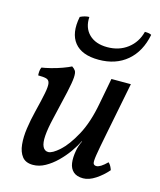

<svg xmlns="http://www.w3.org/2000/svg" viewBox="-108 -781 724 868"><g transform="rotate(15 254.0 -347.0)"><path d="M128 9Q94 9 77.5 -12Q61 -33 57.5 -67.5Q54 -102 60 -143.5Q66 -185 76 -225Q91 -285 97.5 -318.5Q104 -352 101 -366.5Q98 -381 85 -384.5Q72 -388 47 -388Q46 -397 47 -407.5Q48 -418 52 -426Q67 -428 93.5 -434.5Q120 -441 146 -450.5Q172 -460 185 -467Q196 -460 201.5 -451.5Q207 -443 205.5 -420Q204 -397 193.5 -349.5Q183 -302 163 -218Q151 -168 148.5 -133.5Q146 -99 154.5 -82Q163 -65 180 -65Q199 -65 232 -94.5Q265 -124 298 -184.5Q331 -245 348 -337L371 -458H462L413 -210Q399 -140 394 -108Q389 -76 392.5 -68Q396 -60 407 -60Q425 -60 456 -91Q463 -85 467.5 -76.5Q472 -68 475 -59Q451 -31 420.5 -11Q390 9 363 9Q333 9 317 -5.5Q301 -20 297.5 -45Q294 -70 300 -103Q302 -115 306 -127Q310 -139 316 -151H314Q302 -126 282.5 -98.5Q263 -71 238 -46.5Q213 -22 185 -6.5Q157 9 128 9ZM292 -527Q213 -527 178.5 -570Q144 -613 160 -692Q170 -697 181 -700Q192 -703 202 -703Q199 -652 229.5 -622Q260 -592 315 -592Q370 -592 409.5 -622Q449 -652 462 -703Q473 -703 481 -701.5Q489 -700 493 -697Q477 -616 424.5 -571.5Q372 -527 292 -527Z"/></g></svg>

Font: Vollkorn
Style: Italic
Weight: 400
Italic angle: -11°
Designer: Friedrich Althausen
Foundry: Friedrich Althausen
Version: Version 5.001